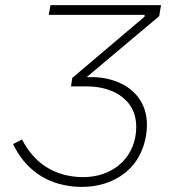

<svg xmlns="http://www.w3.org/2000/svg" viewBox="-20 -720 667 749"><path d="M270 8C401 19 524 -45 549 -188C578 -350 451 -422 332 -419H318L601 -657L608 -700H177L170 -662H544V-655L262 -416L257 -383H319C426 -383 532 -325 508 -187C490 -84 397 -20 280 -30C183 -38 111 -88 66 -176L31 -158C78 -60 159 -2 270 8Z"/></svg>

Font: Fixel Display ExtraLight
Style: Italic
Weight: 200
Italic angle: -10°
Designer: AlfaBravo + MacPaw
Foundry: Kyrylo Tkachov, Marchela Mozhyna, Serhii Makarenko, Maria Weinstein, Zakhar Kryvoshyya
Version: Version 1.210;Glyphs 3.2 (3217)